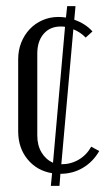

<svg xmlns="http://www.w3.org/2000/svg" viewBox="-20 -557 342 623"><path d="M198 -537H225L221 -493Q258 -480 280 -455L258 -435Q242 -452 218 -462L179 -24Q210 -24 235.5 -39Q261 -54 276 -81L302 -67Q282 -32 249 -12.5Q216 7 176 7L173 46H145L149 5Q100 -3 69.5 -40Q39 -77 39 -131V-365Q39 -394 49 -419Q59 -444 76.5 -462.5Q94 -481 118 -491.5Q142 -502 170 -502Q176 -502 182 -501.5Q188 -501 194 -500ZM191 -470Q187 -471 177 -471Q142 -471 121.5 -447Q101 -423 101 -383V-117Q101 -85 115 -62Q129 -39 152 -29Z"/></svg>

Font: Moniqa Paragraph
Style: Regular
Weight: 400
Designer: Rajesh Rajput
Foundry: Rajesh Rajput
Version: Version 1.000